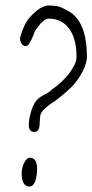

<svg xmlns="http://www.w3.org/2000/svg" viewBox="-20 -652 337 700"><path d="M105 -171Q85 -171 85 -196Q85 -199 85 -203Q85 -207 86 -212Q88 -226 91 -236.5Q94 -247 95 -251Q104 -278 116.5 -289.5Q129 -301 143.5 -307.5Q158 -314 171 -327Q190 -340 204.5 -354Q219 -368 230 -381Q243 -399 251 -414.5Q259 -430 259 -446Q259 -511 232 -547.5Q205 -584 157 -584Q138 -584 108 -540Q106 -535 101 -522Q96 -509 85 -490Q79 -484 73 -484Q63 -484 57 -495.5Q51 -507 54 -518Q67 -564 88 -588Q127 -632 158 -632Q169 -632 185.5 -630Q202 -628 232 -610Q297 -572 297 -442Q294 -400 252 -347Q243 -336 225 -320Q207 -304 181 -284Q174 -280 163 -272Q152 -264 137 -250Q132 -244 130 -239.5Q128 -235 127 -232Q126 -228 124 -192Q121 -171 105 -171ZM87 28Q58 28 59 -24V-23Q60 -43 69 -60Q78 -77 89 -77Q118 -77 115 -27Q111 28 87 28Z"/></svg>

Font: Square Peg
Style: Regular
Weight: 400
Designer: Robert E. Leuschke
Foundry: Robert E. Leuschke
Version: Version 1.010; ttfautohint (v1.8.4.7-5d5b)